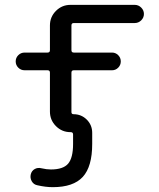

<svg xmlns="http://www.w3.org/2000/svg" viewBox="-20 -567 658 794"><path d="M282.2 28.3V-10.7Q282.2 -20.5 272.5 -20.5H271.5Q236.3 -20.5 211.4 -45.4Q186.5 -70.3 186.5 -105.5V-266.6Q186.5 -276.4 176.8 -276.4H82Q66.4 -276.4 55.7 -287.1Q44.9 -297.9 44.9 -313Q44.9 -328.1 55.7 -338.9Q66.4 -349.6 82 -349.6H176.8Q186.5 -349.6 186.5 -359.4V-461.9Q186.5 -497.1 211.4 -522Q236.3 -546.9 271.5 -546.9H537.1Q552.7 -546.9 564 -535.6Q575.2 -524.4 575.2 -509.3Q575.2 -494.1 564 -482.9Q552.7 -471.7 537.1 -471.7H285.2Q275.4 -471.7 275.4 -461.9V-359.4Q275.4 -349.6 285.2 -349.6H443.4Q458 -349.6 468.8 -338.9Q479.5 -328.1 479.5 -313Q479.5 -297.9 468.8 -287.1Q458 -276.4 443.4 -276.4H285.2Q275.4 -276.4 275.4 -266.6V-103.5Q275.4 -94.7 284.2 -94.7Q316.4 -94.7 338.9 -72.3Q361.3 -49.8 361.3 -17.6V28.3Q361.3 122.1 322.3 164.6Q283.2 207 198.2 207Q168.9 207 134.8 199.2Q119.1 196.3 111.3 182.6Q103.5 168.9 107.4 153.3Q111.3 138.7 124 131.8Q136.7 125 151.4 128.9Q172.9 133.8 190.4 133.8Q241.2 133.8 261.7 109.9Q282.2 85.9 282.2 28.3Z"/></svg>

Font: Gen Jyuu GothicX Regular
Style: Regular
Weight: 400
Designer: [Source Han Sans]
Ryoko NISHIZUKA  (kana & ideographs); Paul D. Hunt (Latin, Greek & Cyrillic); Wenlong ZHANG  (bopomofo
Version: Version 1.002.20150607